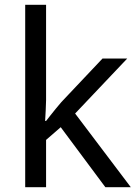

<svg xmlns="http://www.w3.org/2000/svg" viewBox="-20 -780 574 800"><path d="M172 -363Q172 -347 170.5 -321Q169 -295 168 -276H172Q178 -284 190 -299Q202 -314 214.5 -329.5Q227 -345 236 -355L407 -536H510L293 -307L525 0H419L233 -250L172 -197V0H85V-760H172Z"/></svg>

Font: Noto Sans Inscriptional Pahlavi
Style: Regular
Weight: 400
Designer: Monotype Design Team
Foundry: Monotype Imaging Inc.
Version: Version 2.003; ttfautohint (v1.8.4.7-5d5b)